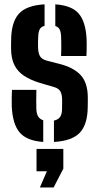

<svg xmlns="http://www.w3.org/2000/svg" viewBox="-20 -628 443 861"><path d="M32.7 -152Q32.2 -169.5 32.6 -192Q33 -214.6 33.7 -224.9H143.1Q142.5 -197.8 142.5 -175.6Q142.5 -153.3 143 -139.1Q143.9 -117 151.5 -105.1Q159.2 -93.3 173.9 -88.6V8.5Q100.2 3.6 68.1 -34.1Q36.1 -71.9 32.7 -152ZM221.9 8.5V-87.3Q240.8 -91.3 249.4 -103.5Q258 -115.7 258.2 -139.1Q258.4 -152.2 258.4 -157Q258.5 -161.8 258.6 -166.3Q258.6 -170.8 258.5 -183.1Q258.2 -204.8 250.7 -218.2Q243.1 -231.6 223.1 -237.4L159.4 -256.1Q117.6 -268.7 88.7 -287.5Q59.8 -306.3 44.9 -335.7Q30 -365 29.6 -409Q29.5 -418.8 29.6 -427.6Q29.7 -436.5 29.9 -445.5Q30.1 -527.2 63.9 -565.6Q97.7 -604 179.9 -608.5V-512.2Q164.7 -508.3 158.4 -497.1Q152.1 -485.9 151.5 -464.9Q151 -451.9 150.6 -444.7Q150.3 -437.4 150.5 -419.4Q150.7 -395.2 157.6 -379.2Q164.5 -363.2 189.4 -356.2L246.1 -341.6Q309.5 -325.8 341.6 -291.3Q373.8 -256.9 373.8 -189.5Q373.8 -180.1 373.7 -169.3Q373.6 -158.6 373.4 -148.8Q372.9 -69.9 337.9 -32.9Q302.9 4.1 221.9 8.5ZM253.9 -377Q254.5 -388.3 254.7 -405.7Q254.9 -423.1 254.7 -439.7Q254.5 -456.3 254 -464.9Q253.1 -485 247.3 -496.1Q241.5 -507.2 228 -511.4V-608.5Q302.2 -603.6 333.6 -566.4Q364.9 -529.2 368.4 -451.1Q368.8 -439.6 368.8 -425Q368.8 -410.5 368.4 -397.2Q368 -384 367.4 -377ZM158.9 212.6 190.2 140H143.8V40H264V128.4L220.5 212.6Z"/></svg>

Font: Big Shoulders Stencil Display SC Thin
Style: Regular
Weight: 100
Designer: Patric King
Foundry: XO Type Co
Version: Version 2.001